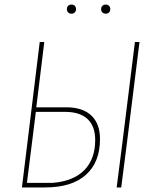

<svg xmlns="http://www.w3.org/2000/svg" viewBox="-20 -821 693 841"><path d="M418 -212Q418 -110 356 -55Q294 0 178 0H76L100 -195L154 -637H174L139 -351H270Q342 -351 380 -315Q418 -279 418 -212ZM591 -637 536 -195 511 0H491L516 -195L571 -637ZM397 -208Q397 -268 363.5 -299.5Q330 -331 265 -331H137L120 -195L98 -20H210Q301 -27 349 -75.5Q397 -124 397 -208ZM313 -781Q313 -772 307.5 -766.5Q302 -761 293 -761Q284 -761 278.5 -766.5Q273 -772 273 -781Q273 -790 278.5 -795.5Q284 -801 293 -801Q302 -801 307.5 -795.5Q313 -790 313 -781ZM463 -781Q463 -772 457.5 -766.5Q452 -761 443 -761Q434 -761 428.5 -766.5Q423 -772 423 -781Q423 -790 428.5 -795.5Q434 -801 443 -801Q452 -801 457.5 -795.5Q463 -790 463 -781Z"/></svg>

Font: Luna Sans Thin
Style: Italic
Weight: 250
Italic angle: -7°
Designer: Juan Pablo del Peral
Foundry: Huerta Tipografica
Version: Version 2.001; ttfautohint (v1.5)